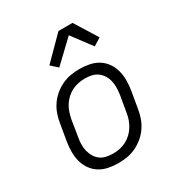

<svg xmlns="http://www.w3.org/2000/svg" viewBox="-179 -884 957 1018"><g transform="rotate(-30 300.0 -375.0)"><path d="M252 8Q221 8 191.5 2Q162 -4 138 -19Q114 -34 97.5 -57.5Q81 -81 73.5 -109Q66 -137 66 -167Q66 -197 71 -228L88 -328Q92 -355 101 -381.5Q110 -408 126 -432Q142 -456 164.5 -475Q187 -494 213.5 -506.5Q240 -519 267 -523.5Q294 -528 321 -528Q352 -528 381.5 -522Q411 -516 435 -501Q459 -486 475.5 -462.5Q492 -439 499.5 -411Q507 -383 507 -353Q507 -323 502 -292L485 -192Q481 -165 472 -138.5Q463 -112 447 -88Q431 -64 408.5 -45Q386 -26 360 -13.5Q334 -1 306.5 3.5Q279 8 252 8ZM253 -50Q273 -50 293 -54Q313 -58 332 -67.5Q351 -77 367 -92Q383 -107 394 -124.5Q405 -142 412 -162Q419 -182 422 -202L439 -302Q442 -323 442.5 -344Q443 -365 438.5 -384.5Q434 -404 423.5 -421Q413 -438 397.5 -449.5Q382 -461 362 -465.5Q342 -470 321 -470Q301 -470 280.5 -466Q260 -462 241 -452.5Q222 -443 206 -428Q190 -413 179 -395.5Q168 -378 161.5 -358Q155 -338 151 -318L135 -218Q131 -197 130.5 -176Q130 -155 135 -135.5Q140 -116 150 -99Q160 -82 175.5 -70.5Q191 -59 211.5 -54.5Q232 -50 253 -50ZM233 -588 193 -624 326 -758H412L498 -620L452 -591L362 -711Z"/></g></svg>

Font: Iosevka Etoile Light
Style: Italic
Weight: 300
Italic angle: -9°
Designer: Belleve Invis
Foundry: Belleve Invis
Version: Version 22.1.2; ttfautohint (v1.8.4)